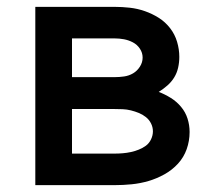

<svg xmlns="http://www.w3.org/2000/svg" viewBox="-20 -540 640 560"><path d="M83 0V-520H314Q336 -520 358.5 -517.5Q381 -515 402.5 -507.5Q424 -500 443 -488Q462 -476 476 -458Q490 -440 496.5 -418Q503 -396 503 -374Q503 -358 499.5 -342.5Q496 -327 488 -314Q480 -301 468 -290.5Q456 -280 443 -272Q461 -265 478 -254.5Q495 -244 508 -228.5Q521 -213 527 -194Q533 -175 533 -155Q533 -129 524.5 -105Q516 -81 499 -62.5Q482 -44 459.5 -31.5Q437 -19 413 -12Q389 -5 364 -2.5Q339 0 314 0ZM190 -315H314Q328 -315 342 -317Q356 -319 368 -326Q380 -333 388 -345.5Q396 -358 396 -372Q396 -386 388 -398Q380 -410 367.5 -416.5Q355 -423 341.5 -425.5Q328 -428 314 -428H190ZM190 -92H314Q326 -92 338 -93Q350 -94 361.5 -96.5Q373 -99 384.5 -103.5Q396 -108 405.5 -115Q415 -122 420.5 -133.5Q426 -145 426 -157Q426 -169 420.5 -180Q415 -191 405.5 -198.5Q396 -206 385 -210.5Q374 -215 362 -218Q350 -221 338 -221.5Q326 -222 314 -222H190Z"/></svg>

Font: Zed Mono Semibold Extended
Style: Regular
Weight: 600
Width: 7
Monospace: yes
Designer: Belleve Invis
Foundry: Belleve Invis
Version: Version 1.0.0; ttfautohint (v1.8.4)